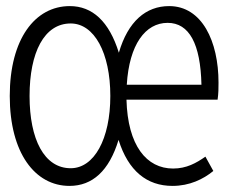

<svg xmlns="http://www.w3.org/2000/svg" viewBox="-20 -596 740 630"><path d="M697 -325C697 -460 643 -576 535 -576C459 -576 400 -526 370 -423C338 -526 283 -576 209 -576C95 -576 12 -468 12 -281C12 -94 95 14 208 14C283 14 338 -35 369 -137C401 -35 462 14 546 14C602 14 647 -8 680 -35L654 -82C624 -61 592 -43 548 -43C461 -43 399 -118 395 -269H694C697 -290 697 -307 697 -325ZM530 -521C601 -521 638 -452 641 -318H396C404 -450 457 -521 530 -521ZM212 -44C125 -44 77 -139 77 -281C77 -424 125 -519 212 -519C289 -519 342 -423 342 -281C342 -140 289 -44 212 -44Z"/></svg>

Font: Kawkab Mono Light
Style: Regular
Weight: 300
Monospace: yes
Designer: Abdullah Arif
Foundry: Abdullah Arif
Version: Version 1.000;PS 000.500;hotconv 1.0.88;makeotf.lib2.5.64775